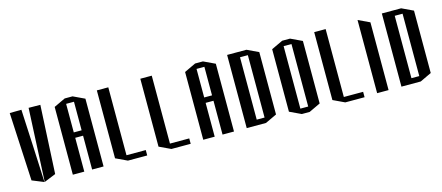

<svg xmlns="http://www.w3.org/2000/svg" viewBox="-44 -967 3319 1442"><g transform="rotate(-15 1615.5 -246.0)"><path d="M141 -534 155 -249 168 35 77 -2 50 -533ZM197 -534 288 -533 261 -2 170 35Z M538 -532 627 -490V37H538V-226H477V37H388V-490L477 -532ZM538 -268V-490H477V-268Z M726 -528H815V0H965V42H815L726 0Z M1064 -528H1153V0H1303V42H1153L1064 0Z M1552 -532 1641 -490V37H1552V-226H1491V37H1402V-490L1491 -532ZM1552 -268V-490H1491V-268Z M1890 -532 1979 -490V-5L1890 37H1740V-532ZM1890 -5V-490H1829V-5Z M2228 -528 2317 -486V0L2228 42H2167L2078 0V-486L2167 -528ZM2228 0V-486H2167V0Z M2416 -528H2505V0H2655V42H2505L2416 0Z M2754 -532 2843 -490V37H2754Z M3093 -532 3182 -490V-5L3093 37H2943V-532ZM3093 -5V-490H3032V-5Z"/></g></svg>

Font: Frankia
Style: Regular
Weight: 400
Version: Version 001.000